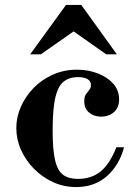

<svg xmlns="http://www.w3.org/2000/svg" viewBox="-20 -744 555 777"><path d="M288 13Q238 13 194.5 -7Q151 -27 117.5 -61Q84 -95 65 -137.5Q46 -180 46 -226Q46 -270 64.5 -312Q83 -354 116 -388Q149 -422 194 -442Q239 -462 292 -462Q338 -462 377 -446.5Q416 -431 439 -404.5Q462 -378 462 -342Q462 -309 441.5 -290.5Q421 -272 389 -272Q360 -272 340.5 -288.5Q321 -305 321 -334Q321 -353 328 -363Q335 -373 341.5 -380.5Q348 -388 348 -400Q348 -416 334 -424Q320 -432 294 -432Q262 -432 239 -415Q216 -398 204.5 -351.5Q193 -305 193 -215Q193 -138 203 -95.5Q213 -53 235.5 -36.5Q258 -20 295 -20Q350 -20 387 -50Q424 -80 451 -148H482Q463 -76 413 -31.5Q363 13 288 13ZM102 -524 247 -724H309L453 -524H410L278 -617L145 -524Z"/></svg>

Font: Libre Bodoni SemiBold
Style: Regular
Weight: 600
Designer: Pablo Impallari, Rodrigo Fuenzalida
Foundry: Impallari Type
Version: Version 2.005;gftools[0.9.23]